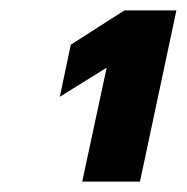

<svg xmlns="http://www.w3.org/2000/svg" viewBox="-20 -719 359 369"><path d="M185 -589 95 -533 116 -633 219 -699H319L249 -370H138Z"/></svg>

Font: Prompt SemiBold
Style: Italic
Weight: 600
Italic angle: -12°
Designer: Katatrad Team
Foundry: CadsonDemak
Version: Version 1.001